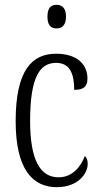

<svg xmlns="http://www.w3.org/2000/svg" viewBox="-20 -767 414 797"><path d="M215 -649C236 -649 254 -661 254 -698C254 -735 236 -747 215 -747C192 -747 177 -735 177 -698C177 -661 192 -649 215 -649ZM216 10C304 10 344 -47 344 -86C344 -103 340 -113 332 -119C315 -75 281 -31 223 -31C145 -31 105 -106 105 -265C105 -453 148 -506 213 -506C270 -506 288 -461 288 -394C324 -394 343 -405 343 -441C343 -503 296 -544 213 -544C115 -544 45 -479 45 -264C45 -63 116 10 216 10Z"/></svg>

Font: Noto Serif Georgian ExtraCondensed Light
Style: Regular
Weight: 300
Width: 2
Designer: Monotype Design Team, Akaki Razmadze
Foundry: Google LLC
Version: Version 2.003